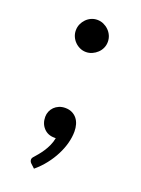

<svg xmlns="http://www.w3.org/2000/svg" viewBox="-115 -498 499 680"><g transform="rotate(20 134.0 -158.0)"><path d="M72.8 0ZM75.7 -58.6Q75.7 -69.3 79.8 -79.1Q84 -88.9 91.3 -96.2Q98.6 -103.5 109.1 -107.9Q119.6 -112.3 132.3 -112.3Q147 -112.3 158 -106.9Q168.9 -101.6 176.3 -92.5Q183.6 -83.5 187.3 -71Q190.9 -58.6 190.9 -44.4Q190.9 -23.4 184.8 -0.5Q178.7 22.5 167.2 44.9Q155.8 67.4 139.2 88.6Q122.6 109.9 101.1 127.9L86.4 114.3Q80.1 108.4 80.1 100.6Q80.1 94.7 86.9 87.9Q91.3 83 98.6 74.2Q106 65.4 113.5 54.2Q121.1 43 127.4 29.3Q133.8 15.6 136.7 0H131.3Q106.4 0 91.1 -16.6Q75.7 -33.2 75.7 -58.6ZM193.4 -383.3Q193.4 -371.1 188.5 -360.1Q183.6 -349.1 175 -341.1Q166.5 -333 155.5 -328.1Q144.5 -323.2 132.3 -323.2Q120.1 -323.2 109.4 -328.1Q98.6 -333 90.6 -341.1Q82.5 -349.1 77.6 -360.1Q72.8 -371.1 72.8 -383.3Q72.8 -396 77.6 -407Q82.5 -418 90.6 -426.3Q98.6 -434.6 109.4 -439.5Q120.1 -444.3 132.3 -444.3Q144.5 -444.3 155.5 -439.5Q166.5 -434.6 175 -426.3Q183.6 -418 188.5 -407Q193.4 -396 193.4 -383.3Z"/></g></svg>

Font: Carlito
Style: Regular
Weight: 400
Designer: Lukasz Dziedzic
Foundry: tyPoland Lukasz Dziedzic
Version: Version 1.103; Beta1; all basic design good, some composites